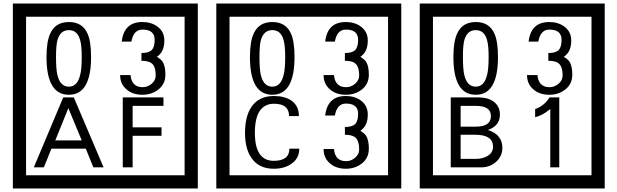

<svg xmlns="http://www.w3.org/2000/svg" viewBox="-20 -980 3505 1090"><path d="M1103 90H53V-960H1103ZM1028 15V-885H128V15ZM497 -656Q497 -442 371 -442Q244 -442 244 -656Q244 -744 265 -789Q294 -855 371 -855Q448 -855 477 -789Q497 -745 497 -656ZM444 -656Q444 -723 435 -752Q420 -809 371 -809Q322 -809 306 -752Q298 -723 298 -656Q298 -587 306 -553Q322 -488 371 -488Q419 -488 435 -554Q444 -587 444 -656ZM919 -556Q919 -504 880.5 -473Q842 -442 789 -442Q734 -442 700 -471Q662 -502 662 -554H721Q727 -485 790 -485Q818 -485 841 -504.5Q864 -524 864 -552Q864 -597 846 -616Q828 -635 783 -635V-679Q825 -679 841.5 -696Q858 -713 858 -754Q858 -812 789 -812Q738 -812 726 -744H671Q684 -855 788 -855Q839 -855 874 -829Q913 -800 913 -750Q913 -685 871 -658Q895 -642 903 -630Q919 -605 919 -556ZM568 -30H510L467 -136H272L229 -30H172L339 -427H399ZM444 -183 368 -366 294 -183ZM908 -379H733V-257H897V-209H733V-30H677V-427H908Z M2258 90H1208V-960H2258ZM2183 15V-885H1283V15ZM1652 -656Q1652 -442 1526 -442Q1399 -442 1399 -656Q1399 -744 1420 -789Q1449 -855 1526 -855Q1603 -855 1632 -789Q1652 -745 1652 -656ZM1599 -656Q1599 -723 1590 -752Q1575 -809 1526 -809Q1477 -809 1461 -752Q1453 -723 1453 -656Q1453 -587 1461 -553Q1477 -488 1526 -488Q1574 -488 1590 -554Q1599 -587 1599 -656ZM2074 -556Q2074 -504 2035.5 -473Q1997 -442 1944 -442Q1889 -442 1855 -471Q1817 -502 1817 -554H1876Q1882 -485 1945 -485Q1973 -485 1996 -504.5Q2019 -524 2019 -552Q2019 -597 2001 -616Q1983 -635 1938 -635V-679Q1980 -679 1996.5 -696Q2013 -713 2013 -754Q2013 -812 1944 -812Q1893 -812 1881 -744H1826Q1839 -855 1943 -855Q1994 -855 2029 -829Q2068 -800 2068 -750Q2068 -685 2026 -658Q2050 -642 2058 -630Q2074 -605 2074 -556ZM1679 -136Q1679 -80 1633 -49Q1593 -22 1534 -22Q1449 -22 1407 -84Q1371 -136 1371 -226Q1371 -317 1406 -371Q1448 -435 1535 -435Q1597 -435 1634 -409Q1677 -379 1677 -321H1621Q1621 -391 1536 -391Q1427 -391 1427 -226Q1427 -67 1534 -67Q1623 -67 1623 -136ZM2074 -136Q2074 -84 2035.5 -53Q1997 -22 1944 -22Q1889 -22 1855 -51Q1817 -82 1817 -134H1876Q1882 -65 1945 -65Q1973 -65 1996 -84.5Q2019 -104 2019 -132Q2019 -177 2001 -196Q1983 -215 1938 -215V-259Q1980 -259 1996.5 -276Q2013 -293 2013 -334Q2013 -392 1944 -392Q1893 -392 1881 -324H1826Q1839 -435 1943 -435Q1994 -435 2029 -409Q2068 -380 2068 -330Q2068 -265 2026 -238Q2050 -222 2058 -210Q2074 -185 2074 -136Z M3413 90H2363V-960H3413ZM3338 15V-885H2438V15ZM2807 -656Q2807 -442 2681 -442Q2554 -442 2554 -656Q2554 -744 2575 -789Q2604 -855 2681 -855Q2758 -855 2787 -789Q2807 -745 2807 -656ZM2754 -656Q2754 -723 2745 -752Q2730 -809 2681 -809Q2632 -809 2616 -752Q2608 -723 2608 -656Q2608 -587 2616 -553Q2632 -488 2681 -488Q2729 -488 2745 -554Q2754 -587 2754 -656ZM3229 -556Q3229 -504 3190.5 -473Q3152 -442 3099 -442Q3044 -442 3010 -471Q2972 -502 2972 -554H3031Q3037 -485 3100 -485Q3128 -485 3151 -504.5Q3174 -524 3174 -552Q3174 -597 3156 -616Q3138 -635 3093 -635V-679Q3135 -679 3151.5 -696Q3168 -713 3168 -754Q3168 -812 3099 -812Q3048 -812 3036 -744H2981Q2994 -855 3098 -855Q3149 -855 3184 -829Q3223 -800 3223 -750Q3223 -685 3181 -658Q3205 -642 3213 -630Q3229 -605 3229 -556ZM2832 -141Q2832 -93 2796.5 -61.5Q2761 -30 2713 -30H2539V-427H2698Q2749 -427 2781 -404Q2818 -378 2818 -329Q2818 -266 2750 -242Q2832 -216 2832 -141ZM2767 -321Q2767 -379 2682 -379H2595V-261H2681Q2767 -261 2767 -321ZM2779 -147Q2779 -215 2678 -215H2595V-78H2681Q2718 -78 2745 -93Q2779 -112 2779 -147ZM3155 -30H3104V-361Q3058 -323 3018 -315V-361Q3069 -378 3100 -427H3155Z"/></svg>

Font: Unicode BMP Fallback SIL
Style: Regular
Weight: 400
Foundry: NRSI, SIL International
Version: Version 5.1 Based on Unicode 5.1